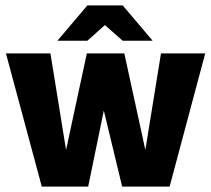

<svg xmlns="http://www.w3.org/2000/svg" viewBox="-20 -692 784 712"><path d="M741 -494 609 0H433L365 -282L307 0H135L2 -494H167L225 -136L302 -494H441L519 -136L577 -494ZM435 -541 369 -599 304 -541H193L304 -672H435L546 -541Z"/></svg>

Font: Blinker
Style: Regular
Weight: 400
Designer: Juergen Huber
Foundry: supertype
Version: 1.017